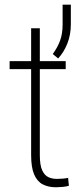

<svg xmlns="http://www.w3.org/2000/svg" viewBox="-20 -789 355 819"><path d="M21 0ZM270.5 -30.3 273.9 3.4Q263.2 6.8 246.8 8.3Q230.5 9.8 218.8 9.8Q186.5 9.8 162.6 -2.4Q138.7 -14.6 125.7 -44.7Q112.8 -74.7 112.8 -127.4V-494.1H21V-528.3H112.8V-668.5H149.9V-528.3H260.3V-494.1H149.9V-127.4Q149.9 -84.5 159.9 -62.7Q169.9 -41 186.3 -33.4Q202.6 -25.9 222.2 -25.9Q249.5 -25.9 270.5 -30.3ZM282.2 -686Q282.2 -640.6 267.3 -603.3Q252.4 -565.9 228 -539.6L205.1 -558.6Q226.1 -587.4 236.6 -616.7Q247.1 -646 247.1 -684.6V-769H282.2Z"/></svg>

Font: Robert Sans ExtraLight
Style: Regular
Weight: 250
Designer: Christian Robertson (extended by Adam Twardoch)
Foundry: Google
Version: Version 12.135;April 2, 2019;FontCreator 11.5.0.2425 64-bit;